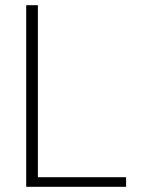

<svg xmlns="http://www.w3.org/2000/svg" viewBox="-20 -720 545 740"><path d="M81 0V-700H126V-37H466V0Z"/></svg>

Font: DM Sans 9pt ExtraLight
Style: Regular
Weight: 250
Version: Version 4.004;gftools[0.9.30]